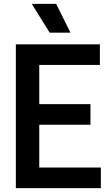

<svg xmlns="http://www.w3.org/2000/svg" viewBox="-20 -968 562 988"><path d="M61.5 0V-740H494V-634H182V-432H445.5V-326H182V-106H499V0ZM235.5 -800 143.5 -948H269L342.5 -800Z"/></svg>

Font: Encode Sans Cnd SmBold
Style: Regular
Weight: 600
Width: 3
Designer: Multiple Designers
Foundry: Impallari Type
Version: Version 3.002; ttfautohint (v1.8.3) -l 8 -r 50 -G 200 -x 14 